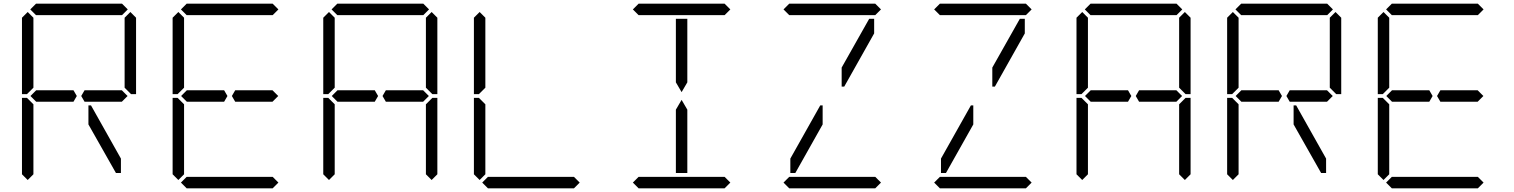

<svg xmlns="http://www.w3.org/2000/svg" viewBox="-20 -1020 8200 1040"><path d="M378 -531 396 -500 378 -469H377H356H355H245H181H176L145 -500L176 -531H181H228H355H356H377ZM99 -924 130 -955 161 -924V-918V-875V-545L126 -510H99ZM161 -76 130 -45 99 -76V-490H126L161 -455V-125V-83ZM144 -969 175 -1000H641L672 -969L641 -938H620H439H377H196H175ZM658 -513 671 -500 640 -469H638H635H461H459H439H438L420 -500L438 -531H461H584H640ZM635 -161V-83H608L459 -346V-449H473ZM655 -924 686 -955 717 -924V-510H690L655 -545V-550V-875V-918Z M1194 -531 1212 -500 1194 -469H1193H1172H1171H1061H997H992L961 -500L992 -531H997H1044H1171H1172H1193ZM915 -924 946 -955 977 -924V-918V-875V-545L942 -510H915ZM977 -76 946 -45 915 -76V-490H942L977 -455V-125V-83ZM960 -969 991 -1000H1457L1488 -969L1457 -938H1436H1255H1193H1012H991ZM1474 -513 1487 -500 1456 -469H1454H1451H1277H1275H1255H1254L1236 -500L1254 -531H1277H1400H1456ZM1488 -31 1457 0H991L960 -31L991 -62H1012H1193H1255H1436H1457Z M2010 -531 2028 -500 2010 -469H2009H1988H1987H1877H1813H1808L1777 -500L1808 -531H1813H1860H1987H1988H2009ZM1731 -924 1762 -955 1793 -924V-918V-875V-545L1758 -510H1731ZM1793 -76 1762 -45 1731 -76V-490H1758L1793 -455V-125V-83ZM1776 -969 1807 -1000H2273L2304 -969L2273 -938H2252H2071H2009H1828H1807ZM2290 -513 2303 -500 2272 -469H2270H2267H2093H2091H2071H2070L2052 -500L2070 -531H2093H2216H2272ZM2287 -924 2318 -955 2349 -924V-510H2322L2287 -545V-550V-875V-918ZM2349 -76 2318 -45 2287 -76V-83V-125V-455L2322 -490H2349Z M2547 -924 2578 -955 2609 -924V-918V-875V-545L2574 -510H2547ZM2609 -76 2578 -45 2547 -76V-490H2574L2609 -455V-125V-83ZM3120 -31 3089 0H2623L2592 -31L2623 -62H2644H2825H2887H3068H3089Z M3703 -83H3641V-382V-426L3672 -479L3703 -426V-229ZM3408 -969 3439 -1000H3905L3936 -969L3905 -938H3884H3703H3641H3460H3439ZM3641 -618V-918H3703V-857V-574L3672 -521L3641 -574ZM3936 -31 3905 0H3439L3408 -31L3439 -62H3460H3641H3703H3884H3905Z M4436 -346 4288 -83H4261V-161L4423 -449H4436ZM4224 -969 4255 -1000H4721L4752 -969L4721 -938H4700H4519H4457H4276H4255ZM4688 -918H4715V-839L4553 -551H4539V-654ZM4752 -31 4721 0H4255L4224 -31L4255 -62H4276H4457H4519H4700H4721Z M5252 -346 5104 -83H5077V-161L5239 -449H5252ZM5040 -969 5071 -1000H5537L5568 -969L5537 -938H5516H5335H5273H5092H5071ZM5504 -918H5531V-839L5369 -551H5355V-654ZM5568 -31 5537 0H5071L5040 -31L5071 -62H5092H5273H5335H5516H5537Z M6090 -531 6108 -500 6090 -469H6089H6068H6067H5957H5893H5888L5857 -500L5888 -531H5893H5940H6067H6068H6089ZM5811 -924 5842 -955 5873 -924V-918V-875V-545L5838 -510H5811ZM5873 -76 5842 -45 5811 -76V-490H5838L5873 -455V-125V-83ZM5856 -969 5887 -1000H6353L6384 -969L6353 -938H6332H6151H6089H5908H5887ZM6370 -513 6383 -500 6352 -469H6350H6347H6173H6171H6151H6150L6132 -500L6150 -531H6173H6296H6352ZM6367 -924 6398 -955 6429 -924V-510H6402L6367 -545V-550V-875V-918ZM6429 -76 6398 -45 6367 -76V-83V-125V-455L6402 -490H6429Z M6906 -531 6924 -500 6906 -469H6905H6884H6883H6773H6709H6704L6673 -500L6704 -531H6709H6756H6883H6884H6905ZM6627 -924 6658 -955 6689 -924V-918V-875V-545L6654 -510H6627ZM6689 -76 6658 -45 6627 -76V-490H6654L6689 -455V-125V-83ZM6672 -969 6703 -1000H7169L7200 -969L7169 -938H7148H6967H6905H6724H6703ZM7186 -513 7199 -500 7168 -469H7166H7163H6989H6987H6967H6966L6948 -500L6966 -531H6989H7112H7168ZM7163 -161V-83H7136L6987 -346V-449H7001ZM7183 -924 7214 -955 7245 -924V-510H7218L7183 -545V-550V-875V-918Z M7722 -531 7740 -500 7722 -469H7721H7700H7699H7589H7525H7520L7489 -500L7520 -531H7525H7572H7699H7700H7721ZM7443 -924 7474 -955 7505 -924V-918V-875V-545L7470 -510H7443ZM7505 -76 7474 -45 7443 -76V-490H7470L7505 -455V-125V-83ZM7488 -969 7519 -1000H7985L8016 -969L7985 -938H7964H7783H7721H7540H7519ZM8002 -513 8015 -500 7984 -469H7982H7979H7805H7803H7783H7782L7764 -500L7782 -531H7805H7928H7984ZM8016 -31 7985 0H7519L7488 -31L7519 -62H7540H7721H7783H7964H7985Z"/></svg>

Font: DSEG14 Classic
Style: Light
Weight: 300
Designer: Keshikan(Twitter:@keshinomi_88pro)
Version: Version 0.46